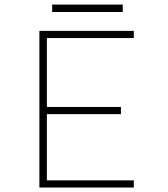

<svg xmlns="http://www.w3.org/2000/svg" viewBox="-20 -838 750 858"><path d="M578 -668H189.5V-360H520.5V-328H189.5V-32H578V0H156V-700H578ZM213 -817.5H528.5V-784.5H213Z"/></svg>

Font: League Mono Thin
Style: Regular
Weight: 100
Width: 6
Designer: Tyler Finck
Foundry: The League of Moveable Type / Tyler Finck
Version: Version 2.300;RELEASE